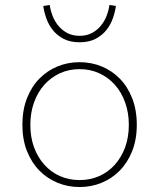

<svg xmlns="http://www.w3.org/2000/svg" viewBox="-20 -740 640 772"><path d="M300 12Q253 12 211.5 -5Q170 -22 138.5 -54Q107 -86 88.5 -132.5Q70 -179 70 -238Q70 -298 88.5 -345Q107 -392 138.5 -424Q170 -456 211.5 -473Q253 -490 300 -490Q347 -490 388.5 -473Q430 -456 461.5 -424Q493 -392 511.5 -345Q530 -298 530 -238Q530 -179 511.5 -132.5Q493 -86 461.5 -54Q430 -22 388.5 -5Q347 12 300 12ZM300 -16Q343 -16 379 -32Q415 -48 441.5 -77.5Q468 -107 483 -147.5Q498 -188 498 -238Q498 -287 483 -328.5Q468 -370 441.5 -399.5Q415 -429 379 -445.5Q343 -462 300 -462Q257 -462 221 -445.5Q185 -429 158.5 -399.5Q132 -370 117 -328.5Q102 -287 102 -238Q102 -188 117 -147.5Q132 -107 158.5 -77.5Q185 -48 221 -32Q257 -16 300 -16ZM300 -570Q262 -570 235.5 -584Q209 -598 192 -619.5Q175 -641 166 -667Q157 -693 154 -716L180 -720Q183 -698 191.5 -676Q200 -654 215 -636Q230 -618 251 -607Q272 -596 300 -596Q328 -596 349 -607Q370 -618 385 -636Q400 -654 408.5 -676Q417 -698 420 -720L446 -716Q443 -693 434 -667Q425 -641 408 -619.5Q391 -598 364.5 -584Q338 -570 300 -570Z"/></svg>

Font: Source Code Pro ExtraLight
Style: Regular
Weight: 200
Monospace: yes
Designer: Paul D. Hunt, Teo Tuominen
Foundry: Adobe Systems Incorporated
Version: Version 2.030;PS 1.000;hotconv 16.6.51;makeotf.lib2.5.65220